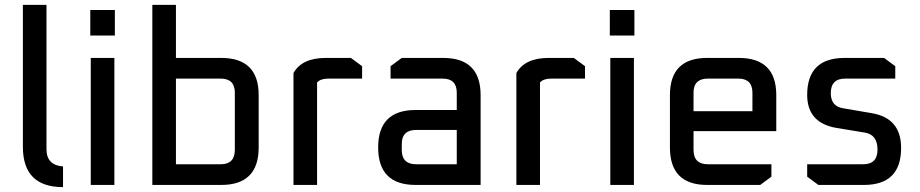

<svg xmlns="http://www.w3.org/2000/svg" viewBox="-20 -760 3781 789"><path d="M74 -157V-740H171V-147Q171 -81 239 -76V9Q74 9 74 -157Z M351 -614V-719H452V-614ZM353 0V-522H450V0Z M606 0V-740H703V-522H889Q1043 -522 1043 -369V-154Q1043 0 889 0ZM703 -85H887Q945 -85 945 -144V-379Q945 -437 887 -437H703Z M1186 0V-460Q1221 -522 1319 -522H1422L1468 -488V-437H1329Q1297 -437 1283 -421V0Z M1688 0Q1534 0 1534 -154Q1534 -308 1688 -308H1857V-379Q1857 -437 1799 -437H1585V-488L1631 -522H1801Q1955 -522 1955 -369V0ZM1631 -144Q1631 -85 1690 -85H1857V-226H1690Q1631 -226 1631 -168Z M2102 0V-460Q2137 -522 2235 -522H2338L2384 -488V-437H2245Q2213 -437 2199 -421V0Z M2486 -614V-719H2587V-614ZM2488 0V-522H2585V0Z M2733 -154V-369Q2733 -522 2886 -522H3016Q3170 -522 3170 -369V-221H2830V-144Q2830 -85 2889 -85H3150V-34L3104 0H2886Q2733 0 2733 -154ZM2830 -303H3072V-379Q3072 -437 3014 -437H2889Q2830 -437 2830 -379Z M3297 -34V-85H3527Q3586 -85 3586 -145Q3586 -206 3535 -215L3419 -234Q3297 -254 3297 -370Q3297 -522 3451 -522H3613L3659 -488V-437H3453Q3394 -437 3394 -377Q3394 -323 3445 -315L3562 -295Q3683 -275 3683 -152Q3683 0 3530 0H3343Z"/></svg>

Font: Oxanium Medium
Style: Regular
Weight: 500
Designer: Severin Meyer
Version: Version 1.001